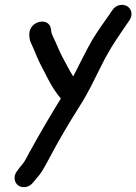

<svg xmlns="http://www.w3.org/2000/svg" viewBox="-20 -628 567 799"><path d="M101.9 -487.4C102 -475.9 102.9 -462.3 107.8 -451.8C117.1 -431.8 123.6 -417 133.8 -391.6C148.9 -355.8 164.5 -331.1 179.3 -300.2C195.2 -269.9 212.7 -241.2 233.2 -218.1C188.1 -145 144.2 -70.1 101.3 8.1C78.1 52.3 82.8 42.9 60.5 71L51.9 82.6C33 105.7 40.3 132.7 55.9 143.8C70.4 154.1 98.8 156 118.8 130.2L127.8 119.3C150.2 93.9 156.7 83.4 180.2 39.7C221.7 -39.6 265.1 -112.9 312 -187.2C349.1 -244.8 369.6 -291.8 401.3 -353.9C438.9 -430.5 474.8 -479.2 518.5 -543.3C536 -568.9 524.6 -593.7 508.3 -602.7C493.5 -610.9 463.9 -611.9 446.2 -583.8L432.6 -563.8C409.8 -531.5 391.2 -505.8 366.5 -466.3C342 -425.1 309.5 -357.3 284.7 -309.8C268.8 -334.5 253.8 -365.6 238.3 -393.4C227.9 -412.6 212.3 -453 200 -476.4C194.4 -489.6 193.7 -490.7 192.5 -504.1C187.4 -559.5 103.7 -542.9 101.9 -487.4Z"/></svg>

Font: Just Breathe
Style: BdObl3
Weight: 400
Foundry: Cannot Into Space Fonts
Version: Version 0.72